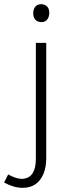

<svg xmlns="http://www.w3.org/2000/svg" viewBox="-88 -694 323 921"><path d="M133.8 65.4V-488.3H84V67.4Q84 154.3 27.3 163.1Q22.5 164.1 16.6 164.1Q-12.7 163.1 -48.8 142.6L-68.4 181.6Q-21.5 207 20.5 207Q92.8 207 121.1 138.7Q133.8 106.4 133.8 65.4ZM148.4 -631.8Q148.4 -664.1 122.1 -671.9Q116.2 -673.8 110.4 -673.8Q80.1 -673.8 73.2 -644.5Q71.3 -637.7 71.3 -631.8Q71.3 -597.7 97.7 -589.8Q104.5 -587.9 109.4 -587.9Q138.7 -587.9 146.5 -617.2Q148.4 -625 148.4 -631.8Z"/></svg>

Font: Yaldevi Colombo Light
Style: Regular
Weight: 300
Designer: Sol Matas, Denzil Rajitha, Kosala Senevirathne and Pathum Egodawatta
Foundry: Mooniak
Version: Version 1.020 ; ttfautohint (v1.6)